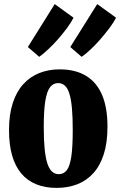

<svg xmlns="http://www.w3.org/2000/svg" viewBox="-20 -906 586 937"><path d="M24 -270.5Q24 -346.5 42 -402.2Q60 -458 93.2 -494.8Q126.5 -531.5 171.8 -549.5Q217 -567.5 271 -567.5Q347 -567.5 399 -536.5Q451 -505.5 477.8 -443.5Q504.5 -381.5 504.5 -288Q504.5 -210 486.5 -153.5Q468.5 -97 435.2 -60.5Q402 -24 356.5 -6.5Q311 11 256 11Q200 11 156.5 -6.8Q113 -24.5 83.5 -59.8Q54 -95 39 -147.8Q24 -200.5 24 -270.5ZM267 -56Q291 -56 306 -75.5Q321 -95 328 -142Q335 -189 335 -270.5Q335 -332 331.2 -375.8Q327.5 -419.5 319.2 -447Q311 -474.5 297.2 -487.5Q283.5 -500.5 264 -500.5Q240 -500.5 224.5 -480.8Q209 -461 201.2 -414Q193.5 -367 193.5 -286Q193.5 -224.5 197.8 -180.8Q202 -137 210.8 -109.5Q219.5 -82 233.5 -69Q247.5 -56 267 -56ZM378 -629 323 -676.5 454.5 -886 546.5 -819.5Q535 -797 514.8 -770Q494.5 -743 470.8 -715.5Q447 -688 423 -665.5Q399 -643 379 -629ZM171 -629 116 -676.5 247 -886 339 -819.5Q327.5 -797 307.5 -769.8Q287.5 -742.5 263.5 -715.2Q239.5 -688 215.5 -665.5Q191.5 -643 172 -629Z"/></svg>

Font: Merriweather 24pt SemiCondensed Black
Style: Regular
Weight: 900
Width: 4
Designer: Eben Sorkin
Foundry: Eben Sorkin
Version: Version 2.100